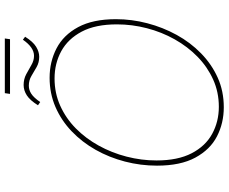

<svg xmlns="http://www.w3.org/2000/svg" viewBox="-94 -824 925 776"><g transform="rotate(-90 368.0 -436.5)"><path d="M322 6Q258 6 204.5 -21.5Q151 -49 118.5 -109Q86 -169 86 -264Q86 -330 102.5 -393.5Q119 -457 150 -512Q181 -567 225 -609Q269 -651 323.5 -674.5Q378 -698 441 -698Q506 -698 560 -670Q614 -642 646 -582.5Q678 -523 678 -430Q678 -366 661.5 -303Q645 -240 614.5 -184.5Q584 -129 540 -86Q496 -43 441.5 -18.5Q387 6 322 6ZM324 -14Q383 -14 434 -37Q485 -60 526 -100Q567 -140 596.5 -192.5Q626 -245 641.5 -305Q657 -365 657 -426Q657 -513 627.5 -568.5Q598 -624 548.5 -651Q499 -678 438 -678Q379 -678 328 -655Q277 -632 236.5 -592Q196 -552 167 -499.5Q138 -447 122.5 -387Q107 -327 107 -266Q107 -180 136 -124Q165 -68 214.5 -41Q264 -14 324 -14ZM600 -879 597 -858H376L379 -879ZM343 -736 330 -745Q350 -777 370 -790Q390 -803 412 -803Q436 -803 455.5 -792.5Q475 -782 493 -771.5Q511 -761 530 -761Q564 -761 595 -806L607 -797Q587 -765 566.5 -752.5Q546 -740 526 -740Q503 -740 484.5 -750.5Q466 -761 448.5 -771.5Q431 -782 409 -782Q392 -782 376.5 -772Q361 -762 343 -736Z"/></g></svg>

Font: Bitter Thin
Style: Italic
Weight: 100
Italic angle: -9°
Designer: Sol Matas, and Bitter project Authors
Foundry: Sol Matas
Version: Version 2.002